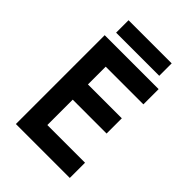

<svg xmlns="http://www.w3.org/2000/svg" viewBox="-245 -961 1070 1070"><g transform="rotate(45 290.0 -426.5)"><path d="M85 -700V0H510V-120H213V-320H480V-440H213V-580H510V-700ZM120 -755H460V-853H120Z"/></g></svg>

Font: KT Kiyosuna Sans Bold
Style: Regular
Weight: 700
Designer: [Zen Kaku Gothic] Yoshimichi Ohira
Version: Version 1.010;Glyphs 3.1.2 (3151)